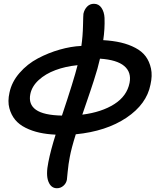

<svg xmlns="http://www.w3.org/2000/svg" viewBox="-20 -683 849 1008"><path d="M278.8 305.2Q247.6 305.2 233.9 269.8Q220.2 234.4 233.9 168Q246.1 105.5 272 23.9Q226.6 22 187.5 13.4Q148.4 4.9 114.5 -12Q80.6 -28.8 59.6 -54.2Q38.6 -79.6 29.1 -115.2Q19.5 -150.9 29.8 -196.8Q41.5 -252.9 82.5 -300Q123.5 -347.2 179 -376.5Q234.4 -405.8 293.7 -422.6Q353 -439.5 407.2 -441.9Q414.6 -492.2 415.8 -548.8Q417 -605.5 418 -610.8Q422.9 -633.3 437.3 -648.2Q451.7 -663.1 473.1 -663.1Q498.5 -663.1 512.9 -641.6Q527.3 -620.1 528.8 -588.9Q530.8 -530.8 522 -472.2Q573.7 -469.2 615.2 -459.5Q656.7 -449.7 690.9 -431.6Q725.1 -413.6 744.9 -387Q764.6 -360.4 772.7 -323.2Q780.8 -286.1 770 -238.8Q750 -136.2 643.8 -64.9Q537.6 6.3 377.9 22Q354.5 96.2 346.2 142.1Q339.4 176.3 335.4 218Q331.5 259.8 331.1 261.2Q327.1 280.3 312.5 292.7Q297.9 305.2 278.8 305.2ZM660.2 -248Q670.9 -303.7 632.3 -336.4Q593.8 -369.1 504.9 -375Q499 -349.1 491.5 -322Q483.9 -294.9 472.2 -258.8Q460.4 -222.7 454.3 -204.6Q448.2 -186.5 431.9 -138.9Q415.5 -91.3 412.1 -81.1Q514.2 -94.2 580.3 -136.5Q646.5 -178.7 660.2 -248ZM139.2 -189Q128.4 -135.3 168.7 -106.7Q209 -78.1 305.2 -76.2Q367.7 -262.7 387.2 -340.8Q323.7 -334.5 271.2 -314.9Q218.8 -295.4 183.1 -262.7Q147.5 -230 139.2 -189Z"/></svg>

Font: Shantell Sans Irregular Bouncy
Style: Italic
Weight: 500
Italic angle: -11.31°
Designer: Stephen Nixon, Anya Danilova, Shantell Martin
Foundry: Arrow Type
Version: Version 1.006;[9816181b4]